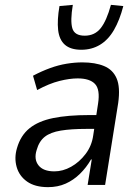

<svg xmlns="http://www.w3.org/2000/svg" viewBox="-20 -762 572 791"><path d="M178 9Q124 9 91.5 -14Q59 -37 48.5 -74.5Q38 -112 50 -152Q65 -204 101.5 -233.5Q138 -263 198.5 -275.5Q259 -288 349 -288H391L383 -231H336Q273 -231 230.5 -224Q188 -217 164.5 -198.5Q141 -180 131 -144Q119 -106 138.5 -81Q158 -56 204 -56Q239 -56 273 -75Q307 -94 332.5 -127.5Q358 -161 364 -204L384 -335Q393 -393 371.5 -416Q350 -439 300 -439Q267 -439 225 -428.5Q183 -418 133 -391L116 -450Q152 -469 186.5 -481.5Q221 -494 254.5 -499.5Q288 -505 319 -505Q372 -505 408.5 -490Q445 -475 460.5 -439Q476 -403 467 -338L413 0H341L358 -105H355Q336 -72 309.5 -46Q283 -20 250.5 -5.5Q218 9 178 9ZM315 -557Q271 -557 247.5 -577.5Q224 -598 219.5 -638.5Q215 -679 225 -737L280 -742Q269 -676 278 -645.5Q287 -615 329 -615Q370 -615 394.5 -645.5Q419 -676 437 -742L488 -737Q473 -679 449.5 -638.5Q426 -598 392 -577.5Q358 -557 315 -557Z"/></svg>

Font: Nunito Sans 7pt Condensed
Style: Italic
Weight: 400
Width: 3
Italic angle: -9°
Designer: Vernon Adams
Foundry: Vernon Adams
Version: Version 3.101;gftools[0.9.27]